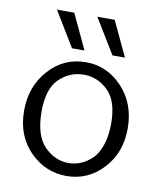

<svg xmlns="http://www.w3.org/2000/svg" viewBox="-79 -747 685 818"><g transform="rotate(10 263.5 -337.5)"><path d="M101 -683H176L247 -532H193ZM276 -683H351L422 -532H368ZM38 -236Q38 -340 102.5 -412Q167 -484 263 -484Q354 -484 420 -414Q486 -344 486 -236Q486 -131 421 -61.5Q356 8 263 8Q172 8 105 -59.5Q38 -127 38 -236ZM112 -245Q112 -142 157.5 -95Q203 -48 263 -48Q290 -48 314.5 -58Q339 -68 362 -89Q385 -110 399 -150.5Q413 -191 413 -245Q413 -342 368 -386Q323 -430 263 -430Q202 -430 157 -386.5Q112 -343 112 -245Z"/></g></svg>

Font: Coval
Style: ExtraLight
Weight: 250
Foundry: Context Ltd
Version: Version 001.000